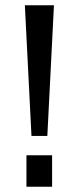

<svg xmlns="http://www.w3.org/2000/svg" viewBox="-20 -706 298 726"><path d="M99 -192 74 -686H184L159 -192ZM80 0V-119H177V0Z"/></svg>

Font: Archivo Condensed Medium
Style: Regular
Weight: 500
Width: 3
Designer: Hector Gatti
Foundry: Omnibus-Type
Version: Version 2.001